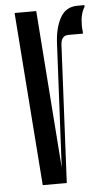

<svg xmlns="http://www.w3.org/2000/svg" viewBox="-56 -845 505 883"><g transform="rotate(-5 196.5 -404.0)"><path d="M336 -808H368V-800Q348 -769 348 -718Q348 -703 350 -687V-678H283Q249 -678 247 -635L216 0H105L45 -800H145L199 -73L227 -641Q230 -714 256 -761Q282 -808 336 -808Z"/></g></svg>

Font: Oglavie Unicode
Style: Normal
Weight: 400
Version: Version 1.1